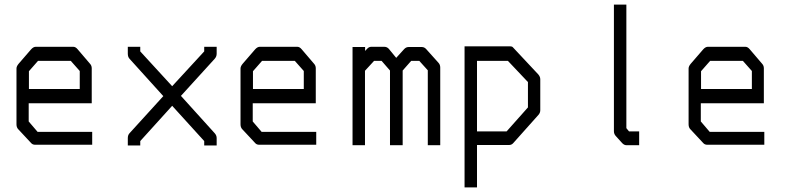

<svg xmlns="http://www.w3.org/2000/svg" viewBox="-20 -679 3442 833"><path d="M104.5 -231V-152L143 -107H380V-51H132.5Q121 -51 114.5 -59L58.5 -119Q51.5 -126.5 51.5 -140V-382Q51.5 -391 60.5 -402L115 -465Q125 -476 135 -476H298Q308 -476 317 -465L370 -403Q378 -394.5 378 -383V-231ZM105.5 -293H326V-371L287 -415H145L105.5 -370Z M727 -220 588.5 -67V-48H534.5V-80Q534.5 -93 542 -101L688.5 -262L542 -424Q534.5 -432 534.5 -446V-476H588.5V-456L727 -305L866 -456V-476H920V-446Q920 -433.5 911.5 -424L765 -263L911.5 -101Q920 -91.5 920 -80V-48H866V-67Z M1076.5 -231V-152L1115 -107H1352V-51H1104.5Q1093 -51 1086.5 -59L1030.5 -119Q1023.5 -126.5 1023.5 -140V-382Q1023.5 -391 1032.5 -402L1087 -465Q1097 -476 1107 -476H1270Q1280 -476 1289 -465L1342 -403Q1350 -394.5 1350 -383V-231ZM1077.5 -293H1298V-371L1259 -415H1117L1077.5 -370Z M1727 -373V-49H1672V-373L1635.5 -415H1603L1563.5 -372V-49H1509.5V-475H1564V-458L1572.5 -467Q1580.5 -476 1591 -476H1647Q1659 -476 1667 -467L1699 -428L1733.5 -466Q1742 -475 1752.5 -475H1810Q1821 -475 1829 -466L1882 -407Q1890 -398.5 1890 -386V-49H1836V-374L1799 -415H1764Z M1995.5 -478H2193.5Q2201.5 -478 2205 -474L2315.5 -356Q2324 -346 2324 -335V-201Q2324 -189 2315.5 -180L2207.5 -59Q2200 -50 2189.5 -50H2049.5V134H1995.5ZM2049.5 -415V-109H2178L2270.5 -213V-323L2183.5 -415Z M2697.5 -123 2709 -109H2753V-49H2698Q2688 -49 2679.5 -58L2651.5 -89Q2643.5 -97.5 2643.5 -110V-659H2697.5Z M3020.5 -231V-152L3059 -107H3296V-51H3048.5Q3037 -51 3030.5 -59L2974.5 -119Q2967.5 -126.5 2967.5 -140V-382Q2967.5 -391 2976.5 -402L3031 -465Q3041 -476 3051 -476H3214Q3224 -476 3233 -465L3286 -403Q3294 -394.5 3294 -383V-231ZM3021.5 -293H3242V-371L3203 -415H3061L3021.5 -370Z"/></svg>

Font: 3270 Nerd Font Mono SemCond
Style: Regular
Weight: 400
Monospace: yes
Version: Version 3.0.1;Nerd Fonts 3.1.1